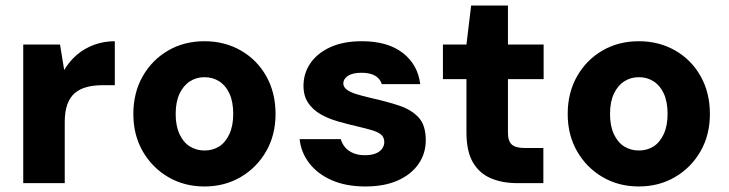

<svg xmlns="http://www.w3.org/2000/svg" viewBox="-20 -662 2636 694"><path d="M64 0V-501H197L212 -409Q231 -441 258 -464Q285 -487 320 -500Q355 -513 395 -513V-354H349Q319 -354 294 -347.5Q269 -341 251 -326Q233 -311 223.5 -285Q214 -259 214 -221V0Z M719 12Q646 12 588 -22Q530 -56 496 -115Q462 -174 462 -250Q462 -327 496 -386.5Q530 -446 588 -479.5Q646 -513 719 -513Q792 -513 850.5 -479.5Q909 -446 942.5 -386.5Q976 -327 976 -250Q976 -174 942 -115Q908 -56 850 -22Q792 12 719 12ZM719 -118Q749 -118 772 -132.5Q795 -147 809 -177Q823 -207 823 -250Q823 -294 809.5 -323.5Q796 -353 772.5 -368Q749 -383 719 -383Q690 -383 666.5 -368Q643 -353 629 -323.5Q615 -294 615 -250Q615 -207 629 -177Q643 -147 666.5 -132.5Q690 -118 719 -118Z M1301 12Q1231 12 1179.5 -10.5Q1128 -33 1098 -72Q1068 -111 1063 -159H1212Q1216 -143 1227.5 -129.5Q1239 -116 1257 -108.5Q1275 -101 1298 -101Q1323 -101 1338.5 -107.5Q1354 -114 1361.5 -125Q1369 -136 1369 -148Q1369 -166 1357.5 -175.5Q1346 -185 1324 -191.5Q1302 -198 1272 -205Q1237 -213 1202 -223Q1167 -233 1139 -249Q1111 -265 1094 -290Q1077 -315 1077 -352Q1077 -397 1102 -433.5Q1127 -470 1174 -491.5Q1221 -513 1288 -513Q1381 -513 1435.5 -471Q1490 -429 1499 -358H1360Q1354 -378 1335.5 -388.5Q1317 -399 1287 -399Q1255 -399 1238 -388Q1221 -377 1221 -360Q1221 -348 1233 -338.5Q1245 -329 1267.5 -322Q1290 -315 1320 -308Q1379 -295 1423.5 -280Q1468 -265 1493.5 -237Q1519 -209 1519 -155Q1519 -107 1492.5 -69Q1466 -31 1417.5 -9.5Q1369 12 1301 12Z M1851 0Q1796 0 1754.5 -17.5Q1713 -35 1689.5 -75Q1666 -115 1666 -184V-376H1581V-501H1666L1683 -642H1816V-501H1945V-376H1816V-182Q1816 -152 1830 -139.5Q1844 -127 1877 -127H1944V0Z M2289 12Q2216 12 2158 -22Q2100 -56 2066 -115Q2032 -174 2032 -250Q2032 -327 2066 -386.5Q2100 -446 2158 -479.5Q2216 -513 2289 -513Q2362 -513 2420.5 -479.5Q2479 -446 2512.5 -386.5Q2546 -327 2546 -250Q2546 -174 2512 -115Q2478 -56 2420 -22Q2362 12 2289 12ZM2289 -118Q2319 -118 2342 -132.5Q2365 -147 2379 -177Q2393 -207 2393 -250Q2393 -294 2379.5 -323.5Q2366 -353 2342.5 -368Q2319 -383 2289 -383Q2260 -383 2236.5 -368Q2213 -353 2199 -323.5Q2185 -294 2185 -250Q2185 -207 2199 -177Q2213 -147 2236.5 -132.5Q2260 -118 2289 -118Z"/></svg>

Font: DM Sans 18pt Black
Style: Regular
Weight: 900
Designer: Colophon Foundry, Jonny Pinhorn
Foundry: Colophon Foundry
Version: Version 4.004;gftools[0.9.30]